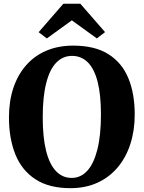

<svg xmlns="http://www.w3.org/2000/svg" viewBox="-20 -997 770 1029"><path d="M360 11.5Q244 12 170.5 -35.8Q97 -83.5 62.5 -169.2Q28 -255 28 -367.5Q28 -454.5 51.5 -525.2Q75 -596 119.8 -647Q164.5 -698 228.2 -725.2Q292 -752.5 372 -752.5Q488 -752.5 560.8 -706.8Q633.5 -661 667.8 -578.2Q702 -495.5 702 -383.5Q702 -297 678.5 -224.8Q655 -152.5 610.5 -99.8Q566 -47 502.8 -18Q439.5 11 360 11.5ZM364 -43.5Q413 -43.5 448 -82Q483 -120.5 502 -196.2Q521 -272 521 -383Q521 -490 503 -559.5Q485 -629 450.2 -663.2Q415.5 -697.5 366 -697.5Q317 -697.5 281.8 -661.5Q246.5 -625.5 227.8 -552.2Q209 -479 209 -368Q209 -261 227 -189Q245 -117 279.8 -80.2Q314.5 -43.5 364 -43.5ZM231 -791 187 -824.5 319.5 -977H410.5L543 -825L499 -791L365 -888Z"/></svg>

Font: Merriweather 48pt ExtraBold
Style: Regular
Weight: 800
Version: Version 2.100